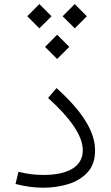

<svg xmlns="http://www.w3.org/2000/svg" viewBox="-20 -899 533 924"><path d="M339.8 -762.7 397.9 -820.8 339.8 -879.4 281.2 -820.8ZM169.4 -762.7 228 -820.8 169.4 -879.4 111.3 -820.8ZM254.9 -615.2 313.5 -673.3 254.9 -731.9 196.8 -673.3ZM437.5 -175.3C437.5 -267.1 374.5 -365.2 252 -475.1L211.4 -427.7C320.8 -328.6 378.4 -245.1 378.4 -175.3C378.4 -96.7 306.6 -57.1 189 -57.1C151.4 -57.1 113.3 -61 68.8 -72.3L54.7 -13.7C101.1 -1.5 145.5 4.4 189 4.4C231 4.4 271 -1.5 309.1 -13.2C346.7 -24.9 377.9 -43.9 401.9 -70.3C425.8 -96.2 437.5 -131.3 437.5 -175.3Z"/></svg>

Font: Estedad Light
Style: Regular
Weight: 300
Designer: Amin Abedi
Version: Version 7.3